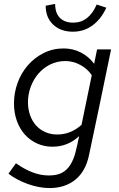

<svg xmlns="http://www.w3.org/2000/svg" viewBox="-20 -739 605 975"><path d="M23 0ZM246 6Q204 6 168 -10.5Q132 -27 106 -56Q80 -85 65.5 -125.5Q51 -166 51 -214Q51 -268 69.5 -318.5Q88 -369 121.5 -407.5Q155 -446 201.5 -469.5Q248 -493 303 -493Q351 -493 391.5 -472Q432 -451 458 -415Q462 -433 465.5 -451.5Q469 -470 473 -488H544Q516 -353 488.5 -219.5Q461 -86 432 49Q415 131 362.5 173.5Q310 216 232 216Q179 216 121.5 195.5Q64 175 23 143Q33 129 42 116.5Q51 104 61 90Q103 120 144.5 136Q186 152 228 152Q270 152 295.5 138Q321 124 337.5 97.5Q354 71 363.5 34Q373 -3 382 -48Q325 6 246 6ZM122 -220Q122 -184 133 -153.5Q144 -123 163.5 -101.5Q183 -80 210.5 -68Q238 -56 271 -56Q339 -56 394 -105Q407 -168 420 -231Q433 -294 446 -357Q425 -389 388.5 -409Q352 -429 312 -429Q270 -429 235 -411.5Q200 -394 175 -365Q150 -336 136 -298Q122 -260 122 -220ZM352 -624Q431 -624 471 -716Q483 -712 495.5 -708Q508 -704 520 -700Q494 -643 450.5 -610.5Q407 -578 350 -578Q288 -578 250 -614Q212 -650 212 -710L260 -719Q260 -673 284 -648.5Q308 -624 352 -624Z"/></svg>

Font: Rosa Sans Light
Style: Italic
Weight: 300
Italic angle: -12°
Designer: Pentagram / MCKL
Foundry: Pentagram / MCKL
Version: Version 1.005;September 16, 2019;FontCreator 11.5.0.2425 64-